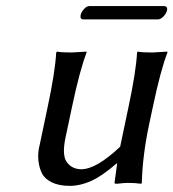

<svg xmlns="http://www.w3.org/2000/svg" viewBox="-20 -602 571 632"><path d="M499.5 -538.1H255.4Q242.2 -538.1 245.6 -553.2Q247.6 -562.5 256.6 -572.3Q265.6 -582 273.9 -582H518.6Q532.7 -582 529.8 -567.9Q527.8 -558.1 518.3 -548.1Q508.8 -538.1 499.5 -538.1ZM363.8 -64Q315.4 -22 279.5 -6.1Q243.7 9.8 210 9.8Q174.3 9.8 150.6 -1.7Q127 -13.2 117.7 -32.2Q108.4 -51.3 106.2 -75.7Q104 -100.1 110.8 -126L136.7 -249Q161.6 -365.7 165 -429.2L168 -432.1Q181.6 -429.2 215.3 -429.2L264.6 -432.1L265.1 -429.2Q242.2 -370.1 216.8 -249L195.8 -149.9Q183.1 -90.3 200.4 -67.6Q217.8 -44.9 247.6 -44.9Q296.9 -44.9 375.5 -119.1L402.8 -249Q427.7 -365.7 431.2 -429.2L433.6 -432.1Q447.3 -429.2 481 -429.2L530.8 -432.1L531.2 -429.2Q508.3 -370.1 482.9 -249L470.7 -191.9Q449.2 -90.3 446.8 0L444.3 2.9Q425.3 0 400.4 0Q389.6 0 365.2 2.9Q356.4 2.9 356.9 0L365.7 -64Z"/></svg>

Font: Linux Biolinum
Style: Italic
Weight: 400
Italic angle: -12°
Designer: Philipp H. Poll
Foundry: Philipp H. Poll
Version: Version 1.1.3 ; ttfautohint (v0.9)